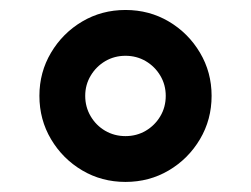

<svg xmlns="http://www.w3.org/2000/svg" viewBox="-20 -752 498 381"><path d="M229 -391Q181.8 -391 143.1 -413.9Q104.4 -436.8 81.3 -475.7Q58.2 -514.6 58.2 -561.8Q58.2 -608.7 81.3 -647.5Q104.4 -686.4 143.1 -709.3Q181.8 -732.2 229 -732.2Q276.3 -732.2 315 -709.3Q353.7 -686.4 376.8 -647.5Q399.9 -608.7 399.9 -561.8Q399.9 -514.6 376.8 -475.7Q353.7 -436.8 315 -413.9Q276.3 -391 229 -391ZM229 -481.9Q251.1 -481.9 269.2 -492.5Q287.3 -503.2 298.1 -521.3Q308.9 -539.4 308.9 -561.8Q308.9 -583.8 298.1 -601.9Q287.3 -620 269.2 -630.7Q251.1 -641.3 229 -641.3Q207 -641.3 188.9 -630.7Q170.8 -620 160 -601.9Q149.1 -583.8 149.1 -561.8Q149.1 -539.8 159.8 -521.5Q170.5 -503.2 188.7 -492.5Q207 -481.9 229 -481.9Z"/></svg>

Font: InterMG SemiBold
Style: Regular
Weight: 600
Designer: Rasmus Andersson
Foundry: rsms
Version: Version 3.019;December 26, 2023;FontCreator 15.0.0.2955 64-b